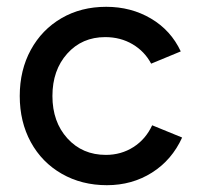

<svg xmlns="http://www.w3.org/2000/svg" viewBox="-20 -532 582 564"><path d="M38 -250Q38 -326 70.5 -385.5Q103 -445 160.5 -478.5Q218 -512 292 -512Q365 -512 423.5 -477.5Q482 -443 511 -381L424 -345Q405 -381 369.5 -402Q334 -423 289 -423Q221 -423 177.5 -374.5Q134 -326 134 -250Q134 -174 178 -125.5Q222 -77 291 -77Q336 -77 372 -100Q408 -123 427 -164L515 -128Q485 -62 426.5 -25Q368 12 294 12Q220 12 161.5 -21.5Q103 -55 70.5 -114.5Q38 -174 38 -250Z"/></svg>

Font: Oak Sans Medium
Style: Regular
Weight: 500
Designer: Erik Kennedy, Walven
Foundry: Erik Kennedy, Walven
Version: Version 1.000